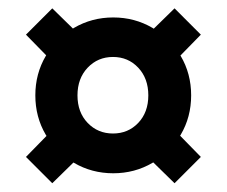

<svg xmlns="http://www.w3.org/2000/svg" viewBox="-20 -563 533 451"><path d="M246 -156Q195.6 -156 153.8 -180.5Q112 -205 87.5 -246.5Q63 -288 63 -339Q63 -390 87.5 -431.5Q112 -473 153.8 -497.5Q195.6 -522 246 -522Q296.4 -522 338.2 -497.5Q380 -473 404.5 -431.5Q429 -390 429 -339Q429 -288 404.5 -246.5Q380 -205 338.2 -180.5Q296.4 -156 246 -156ZM245.4 -249.4Q281 -249.4 304.7 -274.3Q328.4 -299.2 328.4 -339Q328.4 -378.8 304.7 -404Q281 -429.2 245.4 -429.2Q209.8 -429.2 185.9 -404Q162 -378.8 162 -339Q162 -299.2 185.9 -274.3Q209.8 -249.4 245.4 -249.4ZM113.4 -268.4 176.8 -205 102.8 -132.6 41 -194.4ZM390 -543.4 451.8 -481.6 379.4 -407.6 316 -471ZM176.8 -471 113.4 -407.6 41 -481.6 102.8 -543.4ZM451.8 -194.4 390 -132.6 316 -205 379.4 -268.4Z"/></svg>

Font: Maven Pro VF Beta
Style: Regular
Weight: 400
Designer: Joe Prince
Foundry: Joe Prince
Version: Version 2.002